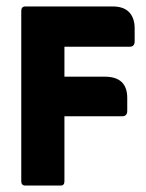

<svg xmlns="http://www.w3.org/2000/svg" viewBox="-20 -576 452 596"><path d="M180 -215V-13Q180 0 168 0H59Q46 0 46 -13V-542Q46 -556 59 -556H329Q364 -556 381 -538Q398 -520 398 -488V-448Q398 -431 383 -431H180V-338H305Q375 -338 375 -272V-232Q375 -215 359 -215Z"/></svg>

Font: Zain Black
Style: Regular
Weight: 900
Designer: Zain,Boutros
Foundry: Mobile Telecommunications Company (Zain), 2024
Version: Version 1.50; ttfautohint (v1.8.4)